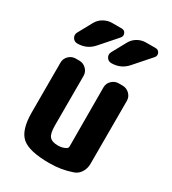

<svg xmlns="http://www.w3.org/2000/svg" viewBox="-189 -870 877 979"><g transform="rotate(30 250.0 -380.5)"><path d="M384.8 -519.5Q408.2 -519.5 425.3 -502.9Q442.4 -486.3 442.4 -462.9V-91.8Q442.4 -64.5 428.2 -42Q414.1 -19.5 389.6 -11.7Q325.2 10.7 256.8 9.8Q138.7 9.8 95.2 -28.3Q51.8 -66.4 51.8 -169.9V-462.9Q51.8 -486.3 68.8 -502.9Q85.9 -519.5 109.4 -519.5H129.9Q153.3 -519.5 170.4 -502.9Q187.5 -486.3 187.5 -462.9V-169.9Q187.5 -124 201.7 -106.9Q215.8 -89.8 252 -89.8Q277.3 -89.8 297.9 -101.6Q305.7 -106.4 305.7 -116.2L304.7 -462.9Q304.7 -486.3 321.8 -502.9Q338.9 -519.5 362.3 -519.5ZM434.6 -769.5Q451.2 -769.5 458 -754.9Q464.8 -740.2 454.1 -727.5L369.1 -630.9Q333 -589.8 277.3 -589.8Q258.8 -589.8 249.5 -605.5Q240.2 -621.1 249 -637.7L293.9 -719.7Q306.6 -743.2 329.6 -756.3Q352.5 -769.5 378.9 -769.5ZM77.1 -589.8Q58.6 -589.8 49.3 -605.5Q40 -621.1 48.8 -637.7L93.8 -719.7Q106.4 -743.2 129.9 -756.3Q153.3 -769.5 178.7 -769.5H235.4Q252 -769.5 258.3 -754.9Q264.6 -740.2 253.9 -727.5L168.9 -630.9Q132.8 -589.8 77.1 -589.8Z"/></g></svg>

Font: Rounded Mgen+ 1mn bold
Style: Bold
Weight: 700
Designer: [Source Han Sans]
Ryoko NISHIZUKA  (kana & ideographs); Paul D. Hunt (Latin, Greek & Cyrillic); Wenlong ZHANG  (bopomofo
Version: Version 1.059.20150602